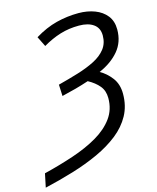

<svg xmlns="http://www.w3.org/2000/svg" viewBox="-183 -814 886 1084"><g transform="rotate(-15 260.0 -272.0)"><path d="M-52.2 180.2 -35.6 100.6Q56.2 78.1 138.4 50.5Q220.7 22.9 283.9 -13.9Q347.2 -50.8 383.5 -100.6Q419.9 -150.4 419.9 -217.3Q419.9 -260.3 396.2 -288.8Q372.6 -317.4 332 -339.4Q293.9 -326.7 254.4 -315.9Q214.8 -305.2 172.9 -295.4L169.9 -362.3Q232.4 -378.4 288.3 -395.5Q344.2 -412.6 387.7 -434.8Q431.2 -457 456.1 -489Q481 -521 481 -566.9Q481 -610.4 450 -632.8Q418.9 -655.3 365.2 -655.3Q305.7 -655.3 254.4 -639.4Q203.1 -623.5 151.9 -593.3L122.6 -652.3Q187.5 -691.9 251 -708Q314.5 -724.1 380.4 -724.1Q432.1 -724.1 474.9 -708Q517.6 -691.9 543.2 -659.7Q568.8 -627.4 568.8 -578.6Q568.8 -505.4 526.1 -454.6Q483.4 -403.8 410.6 -372.1Q448.2 -351.6 477.3 -313.5Q506.3 -275.4 506.3 -219.2Q506.3 -148.9 476.3 -94Q446.3 -39.1 392.8 3.2Q339.4 45.4 268.8 77.9Q198.2 110.4 116.2 135.3Q34.2 160.2 -52.2 180.2Z"/></g></svg>

Font: Open Sans
Style: Italic
Weight: 400
Italic angle: -12°
Designer: Monotype Design Team
Foundry: Monotype Imaging Inc.
Version: Version 3.000; ttfautohint (v1.8.4)